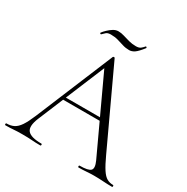

<svg xmlns="http://www.w3.org/2000/svg" viewBox="-177 -930 1051 1080"><g transform="rotate(30 348.0 -390.0)"><path d="M200 -287 209 -305H468L475 -287ZM694 -12Q698 -12 698 -6Q698 0 694 0Q666 0 636.5 -2Q607 -4 580 -4Q549 -4 526.5 -2Q504 0 477 0Q473 0 473 -6Q473 -12 477 -12Q533 -12 547.5 -27Q562 -42 543 -84L317 -570L336 -587L143 -123Q118 -62 139 -37Q160 -12 228 -12Q233 -12 233 -6Q233 0 228 0Q198 0 173 -2Q148 -4 110 -4Q75 -4 53.5 -2Q32 0 2 0Q-2 0 -2 -6Q-2 -12 2 -12Q29 -12 49 -22Q69 -32 86.5 -58Q104 -84 124 -132L333 -635Q335 -638 339.5 -638Q344 -638 345 -635L577 -137Q600 -87 618 -59.5Q636 -32 654 -22Q672 -12 694 -12ZM415 -752Q435 -752 445.5 -760.5Q456 -769 464 -779Q466 -781 469.5 -777.5Q473 -774 471 -772Q444 -737 427 -725.5Q410 -714 393 -714Q370 -714 349.5 -720.5Q329 -727 308 -733Q287 -739 261 -739Q241 -739 231.5 -730.5Q222 -722 212 -712Q210 -711 206.5 -713.5Q203 -716 205 -719Q213 -730 226.5 -743Q240 -756 256 -766Q272 -776 289 -776Q307 -776 326.5 -770Q346 -764 368 -758Q390 -752 415 -752Z"/></g></svg>

Font: Cormorant Garamond Light Light
Style: Regular
Weight: 300
Version: Version 4.001